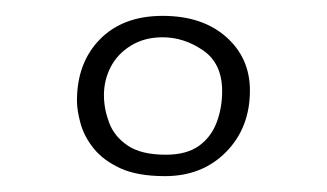

<svg xmlns="http://www.w3.org/2000/svg" viewBox="-20 -723 412 242"><path d="M188 -501Q153 -501 131.5 -511Q110 -521 98 -536Q86 -551 81.5 -567.5Q77 -584 77 -596Q77 -644 106 -673.5Q135 -703 185 -703Q235 -703 265 -676.5Q295 -650 295 -609Q295 -562 265 -531.5Q235 -501 188 -501ZM189 -528Q215 -528 230.5 -539Q246 -550 253 -568.5Q260 -587 260 -608Q260 -643 236 -659.5Q212 -676 185 -676Q162 -676 145 -665.5Q128 -655 119.5 -638.5Q111 -622 111 -603Q111 -586 117.5 -568.5Q124 -551 141 -539.5Q158 -528 189 -528Z"/></svg>

Font: Truculenta Light
Style: Regular
Weight: 300
Version: Version 1.002